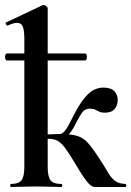

<svg xmlns="http://www.w3.org/2000/svg" viewBox="-22 -745 523 765"><path d="M21 0Q19 0 19 -6Q19 -12 21 -12Q52 -12 63.5 -26.5Q75 -41 75 -81V-589Q75 -623 69 -638.5Q63 -654 46 -654Q39 -654 29 -651Q19 -648 8 -643Q5 -642 2 -648Q-1 -654 1 -655L147 -724Q149 -725 150 -725Q151 -725 152 -725Q157 -725 162.5 -720.5Q168 -716 168 -712V-81Q168 -41 179.5 -26.5Q191 -12 222 -12Q226 -12 226 -6Q226 0 222 0Q202 0 176.5 -1Q151 -2 122 -2Q93 -2 67 -1Q41 0 21 0ZM6 -504Q1 -504 -1 -511Q-3 -518 -1 -525Q1 -532 6 -532H316Q322 -532 323.5 -525Q325 -518 323.5 -511Q322 -504 316 -504ZM359 0Q353 0 347 -2Q341 -4 332.5 -12.5Q324 -21 310.5 -40.5Q297 -60 276 -96Q252 -136 236.5 -156.5Q221 -177 206.5 -184.5Q192 -192 170 -192Q153 -192 132 -189L131 -207Q142 -208 160 -209Q178 -210 195 -210.5Q212 -211 216 -211Q261 -211 285.5 -203.5Q310 -196 328 -176Q346 -156 372 -116Q394 -83 407 -60Q420 -37 435.5 -25Q451 -13 478 -12Q481 -12 481 -6Q481 0 478 0ZM216 -191V-211Q225 -211 234 -221Q243 -231 250 -244Q257 -257 261 -265Q288 -320 309.5 -348Q331 -376 350 -386Q369 -396 389 -396Q420 -396 433.5 -382Q447 -368 447 -347Q447 -325 434.5 -310.5Q422 -296 396 -296Q382 -296 373.5 -300Q365 -304 357.5 -308Q350 -312 336 -312Q326 -312 318 -308Q310 -304 302 -292Q294 -280 282 -257Q266 -223 249.5 -207Q233 -191 216 -191Z"/></svg>

Font: Cormorant Light
Style: Regular
Weight: 300
Designer: Christian Thalmann (Catharsis Fonts)
Foundry: Catharsis Fonts
Version: Version 4.000